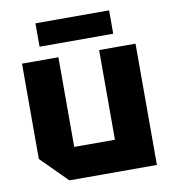

<svg xmlns="http://www.w3.org/2000/svg" viewBox="-82 -801 784 873"><g transform="rotate(-10 310.0 -365.0)"><path d="M572 -560V0H168L48 -120V-560H216V-146H404V-560ZM140 -622V-730H480V-622Z"/></g></svg>

Font: Tektur
Style: Bold
Weight: 700
Designer: Adam Jagosz
Foundry: Adam Jagosz
Version: Version 1.005;gftools[0.9.30]